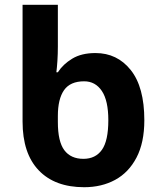

<svg xmlns="http://www.w3.org/2000/svg" viewBox="-20 -780 674 810"><path d="M335 9.8Q211.4 9.8 143.3 -61.5Q75.2 -132.8 75.2 -267.1V-759.8H224.1V-583Q224.1 -553.2 222.2 -523.4Q220.2 -493.7 217.8 -475.1H224.1Q245.6 -508.8 284.7 -532.5Q323.7 -556.2 382.8 -556.2Q474.6 -556.2 531.7 -484.4Q588.9 -412.6 588.9 -272.9Q588.9 -178.2 555.9 -115.2Q522.9 -52.2 465.8 -21.2Q408.7 9.8 335 9.8ZM332 -109.9Q382.8 -109.9 409.9 -147.9Q437 -186 437 -272.9Q437 -355.5 409.7 -396.2Q382.3 -437 335 -437Q276.4 -437 250.2 -399.7Q224.1 -362.3 224.1 -291V-265.1Q224.1 -182.6 251.5 -146.2Q278.8 -109.9 332 -109.9Z"/></svg>

Font: Open Sans
Style: Bold
Weight: 700
Designer: Monotype Design Team
Foundry: Monotype Imaging Inc.
Version: Version 3.000; ttfautohint (v1.8.4)